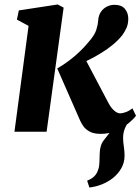

<svg xmlns="http://www.w3.org/2000/svg" viewBox="-20 -588 627 857"><path d="M379 249 369 218.5Q391 209.5 402.2 197.5Q413.5 185.5 418.5 168.5Q423.5 154 423.8 136.2Q424 118.5 425 98.5Q425.5 60 443.8 37.2Q462 14.5 477 -5L558 -49.5Q543.5 -31 536.2 -11.5Q529 8 529.5 30.5Q529.5 45 532.8 66Q536 87 536 107Q536 137 521.8 162.5Q507.5 188 483 207.5Q461.5 224 435 234.8Q408.5 245.5 379 249ZM44.5 0 107.5 -472.5 55.5 -500.5 64 -541.5 237.5 -568 264 -554 188 0ZM430 9.5Q398 9.5 379.5 -1Q361 -11.5 351.8 -25.2Q342.5 -39 338 -49L235.5 -282.5Q264 -299 288.8 -317.8Q313.5 -336.5 335.2 -357.2Q357 -378 375.5 -400.5Q402 -431 409.2 -453Q416.5 -475 418 -495Q420 -521.5 431.8 -537Q443.5 -552.5 459.2 -559.5Q475 -566.5 490 -566.5Q522.5 -566.5 537.2 -548.8Q552 -531 552.5 -507Q553 -482.5 544.8 -463.8Q536.5 -445 525.5 -430.5Q508 -408.5 483.8 -388.5Q459.5 -368.5 432.2 -351.8Q405 -335 378.5 -321.8Q352 -308.5 329.5 -299.5L348.5 -347.5L464.5 -127.5Q476 -106 490 -94Q504 -82 516.5 -82Q526 -82 541.5 -87.5Q557 -93 571 -104.5L587 -71.5Q578.5 -59 556.2 -40Q534 -21 501.8 -5.8Q469.5 9.5 430 9.5Z"/></svg>

Font: Merriweather 20pt ExtraBold
Style: Italic
Weight: 800
Italic angle: -7.8°
Version: Version 2.101